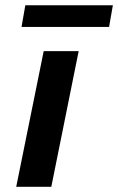

<svg xmlns="http://www.w3.org/2000/svg" viewBox="-20 -720 455 740"><path d="M148.4 -522.9H283.2L177.7 0H42.5ZM77.6 -699.7H415L400.4 -616.2H63Z"/></svg>

Font: Reddit Sans Chocolate
Style: Bold Italic
Weight: 700
Italic angle: -11.25°
Designer: Stephen Hutchings
Version: Version 1.013